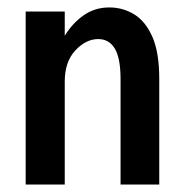

<svg xmlns="http://www.w3.org/2000/svg" viewBox="-20 -496 490 516"><path d="M49 0V-465H154V-400Q175 -434 205 -455Q235 -476 274 -476Q310 -476 340.5 -457.5Q371 -439 389.5 -397Q408 -355 408 -284V0H304V-283Q304 -340 288.5 -365.5Q273 -391 244 -391Q211 -391 182.5 -360.5Q154 -330 154 -277V0Z"/></svg>

Font: Inconsolata SemiCondensed Bold
Style: Regular
Weight: 700
Width: 4
Monospace: yes
Designer: Raph Levien, Cyreal, Brenton Simpson
Foundry: Raph Levien, Cyreal, Google
Version: Version 3.001; ttfautohint (v1.8.2.53-6de2)